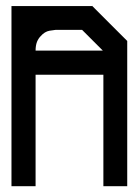

<svg xmlns="http://www.w3.org/2000/svg" viewBox="-20 -641 478 661"><path d="M418 0H335.9V-383.8H102.5V0H19.5V-620.1H296.9V-621.1L357.4 -560.5L418 -500ZM334 -466.8 262.7 -538.1H170.9Q168 -538.1 150.4 -535.2Q133.8 -532.2 120.1 -516.6Q112.3 -508.8 107.4 -497.1Q102.5 -484.4 102.5 -466.8Z"/></svg>

Font: mr_KirucoupageG
Style: Regular
Weight: 400
Designer: Jan Henkel
Version: Version 1.00 May 25, 2020, initial release